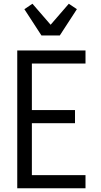

<svg xmlns="http://www.w3.org/2000/svg" viewBox="-20 -1004 540 1024"><path d="M72 0V-735H436V-665H150V-417H380V-347H150V-70H436V0ZM201 -815 110 -955 153 -984 250 -872 347 -984 390 -955 299 -815Z"/></svg>

Font: Iosevka Fuck
Style: Regular
Weight: 400
Monospace: yes
Designer: Belleve Invis
Foundry: Belleve Invis
Version: Version 28.0.7; ttfautohint (v1.8.3)